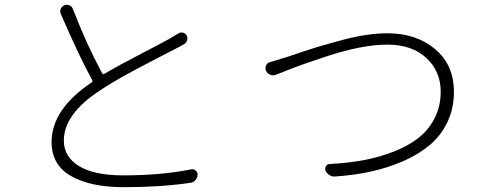

<svg xmlns="http://www.w3.org/2000/svg" viewBox="-20 -775 2040 809"><path d="M729.5 -632.8Q738.3 -639.6 749 -637.7Q759.8 -635.7 765.6 -627Q771.5 -617.2 768.6 -606Q765.6 -594.7 755.9 -588.9Q742.2 -581.1 717.8 -568.4Q711.9 -565.4 636.2 -526.4Q560.5 -487.3 503.9 -456.1Q447.3 -424.8 402.3 -394.5Q249 -294.9 249 -182.6Q249 -114.3 313 -75.2Q377 -36.1 499 -36.1Q662.1 -36.1 785.2 -61.5Q795.9 -63.5 804.2 -56.6Q812.5 -49.8 812.5 -39.1Q812.5 -26.4 803.7 -16.6Q795.9 -6.8 783.2 -4.9Q658.2 13.7 502 13.7Q361.3 13.7 279.3 -33.2Q197.3 -80.1 197.3 -176.8Q197.3 -314.5 366.2 -427.7Q372.1 -431.6 368.2 -438.5Q317.4 -529.3 236.3 -715.8Q231.4 -726.6 235.8 -737.3Q240.2 -748 251 -752.9Q255.9 -754.9 261.2 -754.9Q266.6 -754.9 272.5 -752.9Q283.2 -748 287.1 -737.3Q344.7 -587.9 410.2 -466.8Q414.1 -460 419.9 -463.9Q477.5 -498 577.1 -549.8Q676.8 -601.6 693.4 -611.3Q723.6 -629.9 729.5 -632.8Z M1142.6 -460Q1129.9 -455.1 1117.7 -460.4Q1105.5 -465.8 1100.6 -477.5Q1098.6 -483.4 1098.6 -488.3Q1098.6 -494.1 1101.6 -500Q1106.4 -510.7 1119.1 -513.7Q1134.8 -518.6 1190.4 -535.2Q1198.2 -538.1 1251 -555.7Q1303.7 -573.2 1337.4 -583Q1371.1 -592.8 1423.8 -606.9Q1476.6 -621.1 1524.4 -627.9Q1572.3 -634.8 1613.3 -634.8Q1733.4 -634.8 1813 -568.4Q1892.6 -502 1892.6 -387.7Q1892.6 -319.3 1866.2 -262.7Q1839.8 -206.1 1793.9 -166.5Q1748 -127 1683.6 -98.1Q1619.1 -69.3 1547.4 -53.2Q1475.6 -37.1 1391.6 -31.2Q1390.6 -31.2 1388.7 -31.2Q1377.9 -31.2 1368.2 -37.1Q1357.4 -43.9 1351.6 -55.7Q1347.7 -65.4 1353.5 -74.7Q1359.4 -84 1370.1 -84Q1446.3 -87.9 1512.2 -100.1Q1578.1 -112.3 1639.2 -136.2Q1700.2 -160.2 1743.2 -193.8Q1786.1 -227.5 1811.5 -277.3Q1836.9 -327.1 1836.9 -388.7Q1836.9 -474.6 1776.4 -530.8Q1715.8 -586.9 1612.3 -586.9Q1558.6 -586.9 1493.2 -574.2Q1427.7 -561.5 1350.1 -535.6Q1272.5 -509.8 1239.3 -497.6Q1206.1 -485.4 1142.6 -460Z"/></svg>

Font: Gen Jyuu Gothic Light
Style: Regular
Weight: 200
Designer: [Source Han Sans]
Ryoko NISHIZUKA  (kana & ideographs); Paul D. Hunt (Latin, Greek & Cyrillic); Wenlong ZHANG  (bopomofo
Version: Version 1.002.20150607